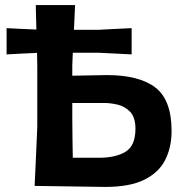

<svg xmlns="http://www.w3.org/2000/svg" viewBox="-20 -733 732 757"><path d="M116.5 0Q119.5 -61.5 121.8 -114Q124 -166.5 127 -233.5V-474.5Q126.5 -501 126 -524.5Q98.5 -523 68.2 -521.8Q38 -520.5 6 -518.5V-622Q37.5 -620.5 67 -619Q96.5 -617.5 123.5 -616.5Q123 -639.5 122.2 -663.2Q121.5 -687 121 -713H276Q275 -688 273.8 -664Q272.5 -640 271.5 -615.5H369Q398 -617.5 430.8 -618.8Q463.5 -620 499 -622V-518.5Q463.5 -520.5 430.8 -522Q398 -523.5 369 -525H267Q266 -499 265 -474.5V-434.5Q320 -436 401.5 -437Q528.5 -437 592.5 -388Q656.5 -339 656.5 -216.5Q656.5 -152.5 631.5 -102.8Q606.5 -53 549.2 -24.5Q492 4 395 4Q311.5 2.5 244.5 1.8Q177.5 1 116.5 0ZM267 -111H369.5Q437 -111 475.5 -135Q514 -159 514 -225Q514 -270 493.5 -291.8Q473 -313.5 444.5 -320.2Q416 -327 392 -327H265V-264.5Q265.5 -222 265.8 -185.2Q266 -148.5 267 -111Z"/></svg>

Font: Commissioner Loud SemiBold
Style: Regular
Weight: 600
Designer: Kostas Bartsokas
Foundry: Kostas Bartsokas
Version: Version 1.000; ttfautohint (v1.8.3)